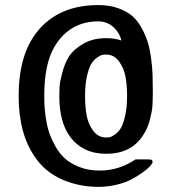

<svg xmlns="http://www.w3.org/2000/svg" viewBox="-20 -724 673 754"><path d="M53.2 -347.2Q53.2 -506.3 124 -597.2Q208 -704.1 366.2 -704.1Q408.2 -704.1 441.7 -692.6Q475.1 -681.2 497.1 -663.1Q519 -645 534.9 -616.5Q550.8 -587.9 559.3 -561.5Q567.9 -535.2 573 -497.6Q578.1 -460 579.1 -432.4Q580.1 -404.8 580.1 -366.9Q580.1 -329.1 578.6 -308.1Q577.1 -287.1 568.6 -253.7Q560.1 -220.2 542 -192.9Q495.1 -119.6 396 -120.1Q304.2 -120.1 253.9 -189Q212.9 -246.1 212.9 -347.2Q212.9 -367.2 213.9 -384.5Q214.8 -401.9 224.9 -439.9Q234.9 -478 252.4 -504.4Q270 -530.8 307.6 -552.5Q345.2 -574.2 397 -574.2Q430.2 -574.2 457 -564.9Q448.2 -598.1 423.6 -619.1Q398.9 -640.1 366.2 -640.1Q254.4 -640.1 194.8 -542Q153.8 -474.1 153.8 -347.2Q153.8 -329.1 154.3 -314.9Q154.8 -300.8 158.9 -268.3Q163.1 -235.8 170.7 -210.9Q178.2 -186 194.6 -155Q210.9 -124 232.9 -103.5Q254.9 -83 290.5 -68.6Q326.2 -54.2 370.1 -54.2Q448.2 -54.2 512.2 -98.1H555.2Q569.3 -98.1 574.2 -96.7Q579.1 -95.2 579.1 -86.9Q579.1 -83 570.1 -72.5Q561 -62 542 -48.1Q522.9 -34.2 499 -21Q475.1 -7.8 439.5 1Q403.8 9.8 367.2 9.8Q289.1 9.8 223.1 -19.5Q157.2 -48.8 118.2 -106Q53.2 -198.2 53.2 -347.2ZM314 -347.2Q314 -305.2 320.1 -271.5Q326.2 -237.8 345.7 -210.9Q365.2 -184.1 397 -184.1Q404.8 -184.1 411.9 -185.5Q418.9 -187 431.9 -196Q444.8 -205.1 454.3 -220.5Q463.9 -235.8 471.4 -268.8Q479 -301.8 479 -347.2Q479 -389.2 472.9 -422.6Q466.8 -456.1 447.5 -482.9Q428.2 -509.8 396 -509.8Q388.2 -509.8 381.1 -508.3Q374 -506.8 361.1 -497.8Q348.1 -488.8 338.6 -473.4Q329.1 -458 321.5 -425Q314 -392.1 314 -347.2Z"/></svg>

Font: CMU Sans Serif Demi Condensed
Style: DemiCondensed
Weight: 600
Width: 3
Version: Version 0.7.0